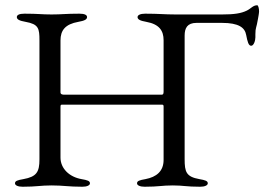

<svg xmlns="http://www.w3.org/2000/svg" viewBox="-20 -705 1007 730"><path d="M66 5C120 5 133 0 176 0C222 0 239 5 293 5C310 5 322 0 322 -8C322 -17 313 -20 290 -24C244 -32 210 -64 210 -106V-296C210 -304 210 -307 215 -307H597C601 -307 602 -304 602 -300C602 -297 602 -295 602 -292V-97C602 -54 575 -32 533 -24C510 -20 501 -17 501 -8C501 0 513 5 530 5C584 5 595 0 637 0C678 0 687 5 741 5C758 5 770 0 770 -8C770 -17 761 -20 738 -24C688 -33 682 -51 682 -100V-570C682 -598 692 -618 727 -618H824C888 -618 911 -600 916 -572C921 -546 925 -531 935 -531C945 -531 951 -551 951 -563V-575C951 -601 955 -597 961 -634C962 -640 965 -655 965 -662C965 -672 962 -685 958 -685C942 -685 935 -673 919 -665C897 -654 870 -650 824 -650H648C603 -650 586 -653 532 -653C514 -653 503 -648 503 -640C503 -631 513 -626 536 -622C586 -613 602 -588 602 -552V-357C602 -348 600 -345 595 -345H224C218 -345 210 -346 210 -354V-551C210 -590 228 -613 278 -622C301 -626 311 -631 311 -640C311 -648 302 -653 282 -653C228 -653 217 -650 176 -650C136 -650 127 -653 73 -653C53 -653 44 -648 44 -640C44 -631 54 -626 77 -622C127 -613 130 -597 130 -551V-99C130 -51 119 -33 69 -24C46 -20 37 -17 37 -8C37 0 49 5 66 5Z"/></svg>

Font: EB Garamond
Style: Regular
Weight: 400
Designer: Georg Duffner and Octavio Pardo
Foundry: Georg Duffner
Version: Version 1.000;PS 001.000;hotconv 1.0.88;makeotf.lib2.5.64775